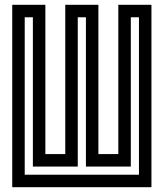

<svg xmlns="http://www.w3.org/2000/svg" viewBox="-20 -780 681 800"><path d="M252 -138V-760H390V-138H473V-760H611V0H31V-760H169V-138ZM338 -708H304V-86H117V-708H83V-52H559V-708H525V-86H338Z"/></svg>

Font: Aurach Bi
Style: Regular
Weight: 400
Designer: Peter Wiegel
Foundry: Peter Wiegel
Version: Version 1.002